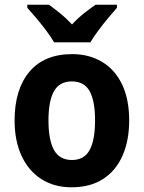

<svg xmlns="http://www.w3.org/2000/svg" viewBox="-20 -786 611 816"><path d="M529 -274Q529 -189 501 -125Q473 -61 418.5 -25.5Q364 10 284 10Q210 10 155.5 -25Q101 -60 71.5 -124Q42 -188 42 -274Q42 -406 105 -481Q168 -556 287 -556Q358 -556 413 -523.5Q468 -491 498.5 -428Q529 -365 529 -274ZM186 -274Q186 -191 209.5 -148.5Q233 -106 286 -106Q338 -106 361 -148.5Q384 -191 384 -274Q384 -357 361 -398.5Q338 -440 285 -440Q233 -440 209.5 -398.5Q186 -357 186 -274ZM210 -606Q198 -627 177.5 -654.5Q157 -682 135 -708Q113 -734 96 -753V-766H188Q210 -750 236 -729Q262 -708 286 -682Q311 -709 337 -729.5Q363 -750 386 -766H477V-753Q461 -735 439 -708.5Q417 -682 397 -655Q377 -628 364 -606Z"/></svg>

Font: Noto Sans SemiCondensed
Style: Bold
Weight: 700
Width: 4
Designer: Monotype Design Team
Foundry: Monotype Imaging Inc.
Version: Version 2.013; ttfautohint (v1.8.4.7-5d5b)